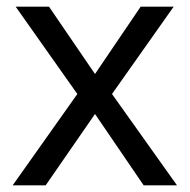

<svg xmlns="http://www.w3.org/2000/svg" viewBox="-20 -556 569 576"><path d="M212 -274 27 -536H127L265 -334L402 -536H501L316 -274L511 0H411L265 -214L117 0H18Z"/></svg>

Font: Noto Sans Bengali UI
Style: Regular
Weight: 400
Designer: Jelle Bosma - Monotype Design Team
Foundry: Monotype Imaging Inc.
Version: Version 2.003; ttfautohint (v1.8.4.7-5d5b)